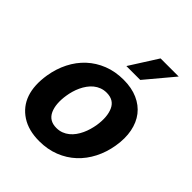

<svg xmlns="http://www.w3.org/2000/svg" viewBox="-217 -907 1048 1048"><g transform="rotate(45 307.0 -383.0)"><path d="M38.7 -273.1Q48.7 -333.8 74.6 -384.9Q100.5 -436.1 140.6 -473.4Q180.8 -510.7 233.8 -531.6Q286.9 -552.6 351.2 -552.6Q413.4 -552.6 460 -532Q506.7 -511.4 535.7 -474.1Q564.6 -436.8 574.9 -384.4Q585.2 -332 574.6 -268.5Q564.6 -208.1 538.5 -157Q512.4 -105.8 472.3 -68.5Q432.2 -31.2 379.1 -10.3Q326 10.7 262.1 10.7Q179 10.7 123.9 -25.2Q67.8 -61.8 46.3 -124.1Q24.9 -186.4 38.7 -273.1ZM200.3 -152.7Q221.6 -106.5 277 -106.5Q299.4 -106.5 317.8 -113.6Q336.3 -120.7 351.4 -133Q366.5 -145.2 378.2 -161.6Q389.9 -177.9 398.6 -196.6Q407.3 -215.2 413 -235.1Q418.7 -255 421.9 -273.8Q432.9 -345.5 412.6 -391Q392 -437.1 335.9 -437.1Q313.9 -437.1 295.3 -430Q276.6 -422.9 261.5 -410.5Q246.4 -398.1 234.6 -381.6Q222.7 -365.1 214 -346.4Q205.3 -327.8 199.6 -307.9Q193.9 -288 191.1 -269.2Q180 -197.8 200.3 -152.7ZM308.6 -615.8 411.2 -777.3H551.1L415.8 -615.8Z"/></g></svg>

Font: Inter P
Style: Bold Italic
Weight: 700
Italic angle: 9.39999°
Designer: Rasmus Andersson
Foundry: rsms
Version: Version 3.018;git-588b23468